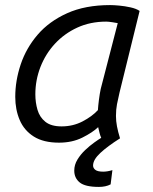

<svg xmlns="http://www.w3.org/2000/svg" viewBox="-20 -549 600 755"><path d="M369 186Q315 186 293.5 168.5Q272 151 272 122Q272 99 284.5 78.5Q297 58 315 41Q333 24 350.5 11.5Q368 -1 378 -7Q374 -16 371.5 -26Q369 -36 366 -49Q344 -28 304 -8Q264 12 212 12Q151 12 113 -12Q75 -36 57.5 -77Q40 -118 40 -168Q40 -232 61.5 -296Q83 -360 128 -412.5Q173 -465 244 -497Q315 -529 413 -529Q427 -529 449 -527Q471 -525 493.5 -520Q516 -515 529 -506L450 -185Q444 -160 440 -139Q436 -118 436 -93Q436 -73 440 -52Q444 -31 452 -5Q403 26 374.5 52.5Q346 79 346 102Q346 112 355 119Q364 126 386 126Q394 126 403 124.5Q412 123 422 120L415 176Q396 186 369 186ZM222 -52Q267 -52 304.5 -71.5Q342 -91 365 -116Q366 -133 369 -156.5Q372 -180 376 -199L443 -458Q439 -459 422.5 -461.5Q406 -464 398 -464Q335 -464 284 -440.5Q233 -417 196 -377Q159 -337 139 -285.5Q119 -234 119 -178Q119 -146 127.5 -117Q136 -88 158.5 -70Q181 -52 222 -52Z"/></svg>

Font: Ubuntu Sans Mono
Style: Italic
Weight: 400
Italic angle: -13.5°
Monospace: yes
Designer: Dalton Maag Ltd
Foundry: Dalton Maag Ltd
Version: Version 1.006